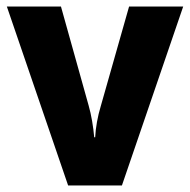

<svg xmlns="http://www.w3.org/2000/svg" viewBox="-20 -569 583 589"><path d="M189 0 1 -549H167L252 -245Q258 -224 262.5 -198Q267 -172 269 -148H272Q273 -170 277.5 -195Q282 -220 289 -243L376 -549H542L354 0Z"/></svg>

Font: Noto Sans SemiCondensed ExtraBold
Style: Regular
Weight: 800
Width: 4
Designer: Monotype Design Team
Foundry: Monotype Imaging Inc.
Version: Version 2.013; ttfautohint (v1.8.4.7-5d5b)